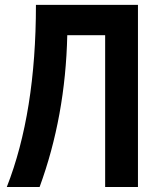

<svg xmlns="http://www.w3.org/2000/svg" viewBox="-20 -752 626 772"><path d="M7.3 0Q124.5 -298.8 124.5 -732.4H534.7V0H402.8V-610.4H250.5Q243.2 -283.7 139.2 0Z"/></svg>

Font: Consola Mono
Style: Bold
Weight: 700
Monospace: yes
Designer: Wojciech Kalinowski "wmk69" (wmk69@o2.pl)
Foundry: Wojciech Kalinowski "wmk69" (wmk69@o2.pl)
Version: Version 2.1.0